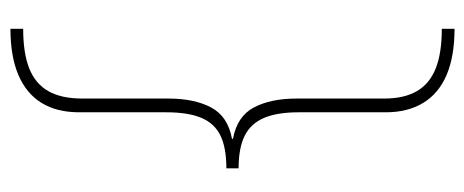

<svg xmlns="http://www.w3.org/2000/svg" viewBox="-288 -466 912 377"><g transform="rotate(-90 168.5 -278.0)"><path d="M300 158Q246 158 209.5 142.5Q173 127 154.5 96.5Q136 66 136 23V-148Q136 -190 125 -216Q114 -242 90 -254Q66 -266 26 -266V-290Q66 -290 90 -301.5Q114 -313 125 -339Q136 -365 136 -408V-579Q136 -623 154.5 -653Q173 -683 209.5 -698.5Q246 -714 300 -714V-689Q252 -689 222 -677Q192 -665 177.5 -639.5Q163 -614 163 -573V-404Q163 -353 145.5 -320Q128 -287 84 -279V-277Q128 -269 145.5 -236Q163 -203 163 -152V20Q163 59 177.5 84Q192 109 222 121Q252 133 300 133Z"/></g></svg>

Font: Noto Sans Hebrew Thin Thin
Style: Regular
Weight: 250
Version: Version 3.001